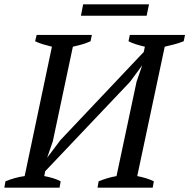

<svg xmlns="http://www.w3.org/2000/svg" viewBox="-40 -860 868 880"><path d="M233 0H-20L-15 -29Q29 -47 73 -53L198 -646Q179 -651 159 -656.5Q139 -662 121 -671L128 -700H381L375 -671Q358 -663 337.5 -657Q317 -651 294 -646L202 -212L176 -137L237 -218L619 -622L624 -646Q602 -651 583 -657Q564 -663 549 -671L555 -700H808L802 -671Q782 -663 760 -657Q738 -651 715 -646L589 -53Q610 -49 629.5 -43Q649 -37 665 -29L660 0H407L412 -29Q429 -36 450 -42.5Q471 -49 494 -53L586 -486L612 -561L556 -485L167 -75L163 -53Q185 -49 204 -43Q223 -37 238 -29ZM331 -788 341 -840H643L632 -788Z"/></svg>

Font: PTSerifItalic
Style: Italic
Weight: 400
Italic angle: -12°
Designer: A.Korolkova, O.Umpeleva, V.Yefimov
Foundry: ParaType Ltd
Version: Version 1.000W OFL